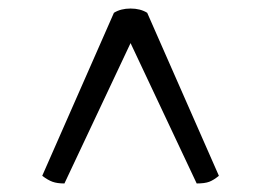

<svg xmlns="http://www.w3.org/2000/svg" viewBox="-20 -727 626 450"><path d="M131 -297Q114 -297 103 -301Q92 -305 79 -315L247 -697Q263 -707 286 -707Q309 -707 325 -697L493 -315Q481 -305 470.5 -301Q460 -297 441 -297L286 -626Z"/></svg>

Font: Petrona SemiBold
Style: Regular
Weight: 600
Designer: Ringo R. Seeber
Foundry: Ringo R. Seeber
Version: Version 2.001; ttfautohint (v1.8.3)